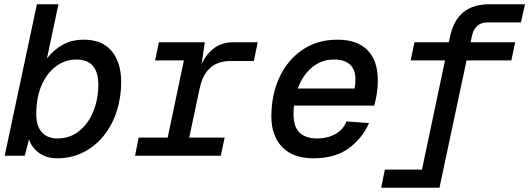

<svg xmlns="http://www.w3.org/2000/svg" viewBox="-20 -730 2481 900"><path d="M247 12Q197 12 162.5 -13.5Q128 -39 116 -77L96 0H2L153 -710H254L200 -456Q231 -496 273.5 -520Q316 -544 373 -544Q460 -544 504 -490Q548 -436 548 -346Q548 -273 527 -208Q506 -143 466 -93.5Q426 -44 370.5 -16Q315 12 247 12ZM249 -81Q307 -81 350 -115Q393 -149 416.5 -205.5Q440 -262 441 -330Q442 -451 338 -451Q286 -451 243 -419.5Q200 -388 175 -330.5Q150 -273 150 -195Q150 -138 176.5 -109.5Q203 -81 249 -81Z M613 0 630 -85H766L842 -447H707L725 -532H940L925 -429Q973 -532 1074 -532H1188L1170 -444H1060Q943 -444 916 -316L867 -85H1033L1015 0Z M1449 12Q1354 12 1303 -40.5Q1252 -93 1252 -184Q1252 -285 1289.5 -366.5Q1327 -448 1397 -496Q1467 -544 1562 -544Q1654 -544 1702.5 -495Q1751 -446 1751 -354Q1751 -323 1746.5 -292Q1742 -261 1734 -235H1358Q1356 -216 1356 -196Q1356 -134 1385 -107.5Q1414 -81 1467 -81Q1515 -81 1552 -101.5Q1589 -122 1604 -161L1710 -153Q1677 -80 1613.5 -34Q1550 12 1449 12ZM1545 -451Q1487 -451 1442.5 -414Q1398 -377 1376 -315H1642Q1644 -324 1645 -334Q1646 -344 1646 -360Q1646 -404 1620.5 -427.5Q1595 -451 1545 -451Z M1767 150 1784 65H1958L2066 -447H1905L1923 -532H2084L2090 -560Q2122 -710 2274 -710H2441L2422 -625H2265Q2235 -625 2216.5 -608Q2198 -591 2192 -560L2186 -532H2395L2377 -447H2167L2040 150Z"/></svg>

Font: Geist Mono Medium
Style: Italic
Weight: 500
Italic angle: -12°
Monospace: yes
Designer: Basement.studio, Andrés Briganti, Mateo Zaragoza
Foundry: Basement.studio, Vercel, Andrés Briganti, Guido Ferreyra, Mateo Zaragoza
Version: Version 1.500; ttfautohint (v1.8.4.7-5d5b)